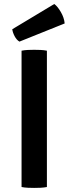

<svg xmlns="http://www.w3.org/2000/svg" viewBox="-20 -937 344 962"><path d="M88 -683Q102.5 -686 120.5 -686.8Q138.5 -687.5 151 -687.5Q165 -687.5 182.5 -686.8Q200 -686 215 -683V0Q200 3 182.5 3.8Q165 4.5 151 4.5Q138.5 4.5 120.5 3.8Q102.5 3 88 0ZM252 -917Q268.5 -905 285 -876.5Q301.5 -848 304 -819.5L77.5 -728.5Q63.5 -736.5 53.5 -755.2Q43.5 -774 41.5 -790.5Z"/></svg>

Font: Signika Negative SemiBold
Style: Regular
Weight: 600
Designer: Anna Giedryś
Foundry: Anna Giedryś
Version: Version 2.000; ttfautohint (v1.8.3) -l 8 -r 50 -G 200 -x 9 -